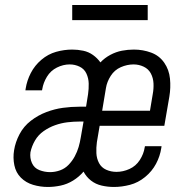

<svg xmlns="http://www.w3.org/2000/svg" viewBox="-20 -735 760 763"><path d="M170 8Q195 8 221 2.5Q247 -3 270.5 -17.5Q294 -32 312 -53Q323 -32 341.5 -17.5Q360 -3 384 2.5Q408 8 433 8Q464 8 496.5 -0.5Q529 -9 556.5 -31.5Q584 -54 600 -84Q616 -114 621 -147Q622 -150 622 -154H556L555 -149Q551 -123 535.5 -99Q520 -75 494.5 -63.5Q469 -52 443 -52Q421 -52 402 -60.5Q383 -69 373.5 -87Q364 -105 363 -126.5Q362 -148 365 -170L376 -235H633L653 -351Q659 -387 655.5 -422.5Q652 -458 632.5 -486Q613 -514 580.5 -526Q548 -538 512 -538Q512 -538 512 -538Q512 -538 512 -538Q488 -538 464.5 -533.5Q441 -529 418.5 -517Q396 -505 379 -487Q367 -504 349.5 -516.5Q332 -529 310.5 -533.5Q289 -538 267 -538Q235 -538 203 -529Q171 -520 144.5 -497.5Q118 -475 102.5 -445Q87 -415 82 -383Q82 -380 81 -376H147Q148 -378 148 -381Q152 -406 166.5 -430Q181 -454 206 -466.5Q231 -479 257 -479Q278 -479 296.5 -470Q315 -461 323.5 -442.5Q332 -424 332.5 -403Q333 -382 330 -361L322 -311H296Q263 -311 230 -306.5Q197 -302 164 -289.5Q131 -277 102.5 -255Q74 -233 57.5 -201.5Q41 -170 36 -138Q31 -108 37 -78.5Q43 -49 63 -29Q83 -9 111.5 -0.5Q140 8 170 8ZM576 -295H386L401 -385Q405 -410 420 -433.5Q435 -457 460 -468Q485 -479 511 -479Q532 -479 551 -470Q570 -461 579.5 -443Q589 -425 590 -403.5Q591 -382 587 -361ZM179 -51Q157 -51 136.5 -59Q116 -67 107 -87Q98 -107 101 -130Q106 -154 119 -176.5Q132 -199 153.5 -214Q175 -229 199 -237.5Q223 -246 247.5 -249Q272 -252 296 -252H312L301 -189Q298 -170 292.5 -151Q287 -132 277 -113.5Q267 -95 252.5 -80Q238 -65 218.5 -58Q199 -51 179 -51ZM267 -655H567V-715H267Z"/></svg>

Font: Iosevka Sparkle Light Oblique
Style: Regular
Weight: 300
Italic angle: -9°
Designer: Belleve Invis
Foundry: Belleve Invis
Version: Version 4.5.0; ttfautohint (v1.8.3)